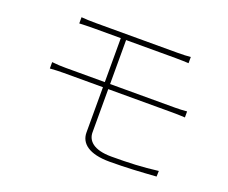

<svg xmlns="http://www.w3.org/2000/svg" viewBox="-108 -825 1172 989"><g transform="rotate(20 478.0 -330.0)"><path d="M120 -386V-351C143 -353 173 -354 195 -354H410V-106C410 -47 459 -5 573 -5C665 -5 741 -10 827 -16L828 -47C741 -36 668 -33 573 -33C473 -33 439 -73 439 -117V-354H794C815 -354 842 -353 860 -352V-385C842 -383 815 -382 794 -382H439V-623H710C743 -623 761 -622 782 -621V-655C762 -653 741 -652 710 -652H262C231 -652 206 -653 183 -655V-621C206 -622 231 -623 262 -623H410V-382H195C173 -382 144 -383 120 -386Z"/></g></svg>

Font: Kinto Sans Thin
Style: Regular
Weight: 100
Designer: Authors: Ryoko NISHIZUKA  (kana & ideographs); Paul D. Hunt (Latin, Greek & Cyrillic); Wenlong ZHANG  (bopomofo); Sandol
Foundry: Adobe Systems Incorporated, ookami Inc.
Version: Version 0.001